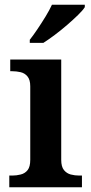

<svg xmlns="http://www.w3.org/2000/svg" viewBox="-20 -786 380 806"><path d="M19 0V-49H32Q49 -49 67 -53.5Q85 -58 96 -72Q107 -86 107 -115V-424Q107 -451 95.5 -465Q84 -479 66.5 -483Q49 -487 32 -487H23V-536H237V-115Q237 -86 248.5 -72Q260 -58 277 -53.5Q294 -49 313 -49H324V0ZM105 -619Q120 -638 137.5 -664Q155 -690 171.5 -717Q188 -744 198 -766H336V-756Q328 -743 307.5 -723Q287 -703 261.5 -681Q236 -659 210 -639.5Q184 -620 162 -606H105Z"/></svg>

Font: Noto Serif Vithkuqi SemiBold
Style: Regular
Weight: 600
Version: Version 1.005